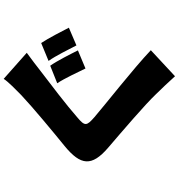

<svg xmlns="http://www.w3.org/2000/svg" viewBox="16 -892 968 1040"><g transform="rotate(-90 500.0 -372.0)"><path d="M664 -584 569 -546C596 -506 628 -435 649 -393L747 -434C729 -470 691 -546 664 -584ZM787 -633 690 -593C718 -554 752 -484 774 -442L870 -483C852 -518 813 -594 787 -633ZM734 -711 593 -836C575 -809 538 -774 505 -741C437 -677 309 -571 229 -506C123 -419 117 -359 219 -271C310 -193 454 -70 509 -12C541 21 575 56 607 92L748 -39C648 -134 452 -287 386 -344C337 -387 335 -396 385 -438C447 -493 573 -589 635 -636C663 -658 697 -684 734 -711Z"/></g></svg>

Font: Noto Sans HK Black
Style: Regular
Weight: 900
Designer: Ryoko NISHIZUKA 西塚涼子 (kana, bopomofo & ideographs); Paul D. Hunt (Latin, Greek & Cyrillic); Sandoll Communications 산돌커뮤니
Foundry: Adobe
Version: Version 2.004;hotconv 1.0.118;makeotfexe 2.5.65603